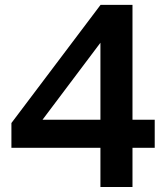

<svg xmlns="http://www.w3.org/2000/svg" viewBox="-20 -752 668 772"><path d="M512.7 0H383.8V-157.7H25.9V-257.3L384.3 -732.4H512.7V-270.5H602.1V-157.7H512.7ZM150.9 -270.5H383.8V-580.1Z"/></svg>

Font: Kumbh Sans SemiBold
Style: Regular
Weight: 600
Version: Version 1.005